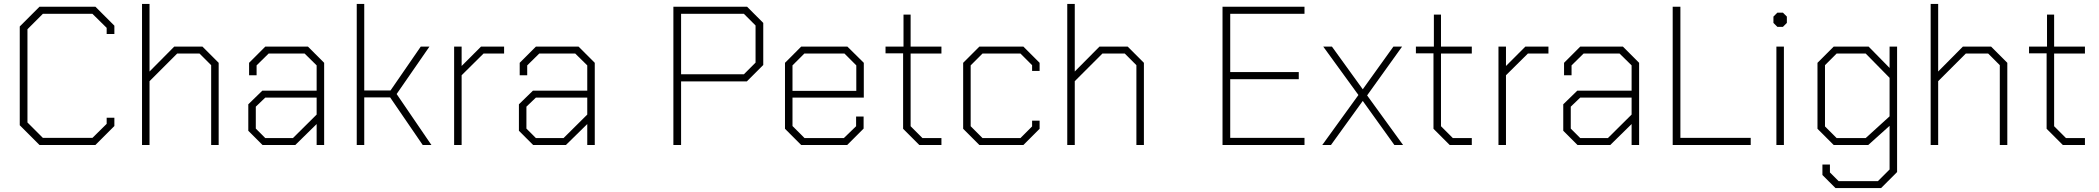

<svg xmlns="http://www.w3.org/2000/svg" viewBox="-20 -734 10625 972"><path d="M80 -100V-600L180 -700H463L559 -604V-562H520V-593L448 -664H197L119 -586V-114L197 -36H448L520 -107V-138H559V-96L463 0H180Z M699 -714H737V-372L862 -498H1005L1087 -416V0H1049V-404L990 -463H877L737 -323V0H699Z M1237 -72V-206L1308 -275H1583V-403L1522 -463H1340L1279 -403V-353H1241V-416L1323 -498H1539L1621 -416V0H1583V-106L1475 0H1309ZM1463 -35 1583 -154V-240H1323L1275 -194V-83L1323 -35Z M1786 -714H1824V-276H1957L2110 -498H2154L1988 -258L2164 0H2120L1955 -241H1824V0H1786Z M2279 -498H2317V-400L2415 -498H2532V-463H2428L2317 -353V0H2279Z M2607 -72V-206L2678 -275H2953V-403L2892 -463H2710L2649 -403V-353H2611V-416L2693 -498H2909L2991 -416V0H2953V-106L2845 0H2679ZM2833 -35 2953 -154V-240H2693L2645 -194V-83L2693 -35Z M3389 -700H3762L3844 -618V-405L3761 -322H3428V0H3389ZM3746 -358 3805 -417V-605L3746 -664H3428V-358Z M3954 -82V-416L4036 -498H4270L4353 -416V-240H3992V-96L4053 -35H4252L4314 -95V-144H4352V-83L4269 0H4036ZM4315 -274V-403L4255 -463H4052L3992 -403V-274Z M4552 -82V-464H4463V-498H4554V-660H4590V-498H4746V-463H4590V-95L4650 -35H4746V0H4634Z M4856 -82V-416L4938 -498H5161L5243 -416V-375H5205V-404L5146 -463H4954L4894 -403V-95L4954 -35H5146L5205 -94V-123H5243V-82L5161 0H4938Z M5383 -714H5421V-372L5546 -498H5689L5771 -416V0H5733V-404L5674 -463H5561L5421 -323V0H5383Z M6169 -700H6584V-664H6208V-369H6555V-333H6208V-36H6584V0H6169Z M7039 0 6879 -223 6718 0H6674L6857 -253L6679 -498H6723L6879 -282L7034 -498H7078L6901 -251L7083 0Z M7237 -82V-464H7148V-498H7239V-660H7275V-498H7431V-463H7275V-95L7335 -35H7431V0H7319Z M7566 -498H7604V-400L7702 -498H7819V-463H7715L7604 -353V0H7566Z M7894 -72V-206L7965 -275H8240V-403L8179 -463H7997L7936 -403V-353H7898V-416L7980 -498H8196L8278 -416V0H8240V-106L8132 0H7966ZM8120 -35 8240 -154V-240H7980L7932 -194V-83L7980 -35Z M8448 -700H8487V-36H8843V0H8448Z M8958 -618V-650L8978 -670H9006L9026 -650V-618L9006 -598H8978ZM8973 -498H9011V0H8973Z M9584 -498V137L9503 218H9272L9206 152V99H9244V139L9288 183H9487L9546 124V-97L9438 0H9263L9181 -82V-416L9263 -498H9440L9546 -390V-498ZM9546 -340 9425 -463H9278L9219 -404V-94L9278 -35H9425L9546 -145Z M9754 -714H9792V-372L9917 -498H10060L10142 -416V0H10104V-404L10045 -463H9932L9792 -323V0H9754Z M10341 -82V-464H10252V-498H10343V-660H10379V-498H10535V-463H10379V-95L10439 -35H10535V0H10423Z"/></svg>

Font: Chakra Petch ExtraLight
Style: Regular
Weight: 275
Designer: Katatrad Aksorn Co.,Ltd.
Foundry: Cadson Demak Co.,Ltd.
Version: Version 1.000; ttfautohint (v1.6)